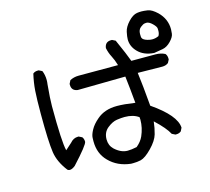

<svg xmlns="http://www.w3.org/2000/svg" viewBox="-117 -977 1234 1127"><g transform="rotate(-15 500.0 -414.0)"><path d="M558 10H544Q464 1 413 -51Q365 -99 365 -174Q365 -177 365.5 -195.5Q366 -214 381.5 -242.5Q397 -271 429 -298Q476 -339 551 -339Q594 -339 661 -329Q653 -419 644 -493L354 -489Q317 -494 317 -530V-536L327 -556Q351 -569 380 -569H620Q610 -603 596.5 -628.5Q583 -654 577 -684Q582 -721 618 -721H624L644 -711Q687 -615 702 -573H849Q880 -573 906 -560Q916 -548 916 -530V-524L906 -505Q891 -493 869 -493L720 -495Q730 -419 741 -290Q882 -193 885 -118L875 -98Q863 -88 846 -88H840L820 -98Q800 -137 737 -196Q733 -157 722.5 -120.5Q712 -84 672 -43Q632 -2 604 5Q581 10 558 10ZM188 -48Q180 -48 174 -53Q127 -114 118 -174Q108 -241 108 -409Q108 -500 111.5 -549.5Q115 -599 127 -650Q139 -660 156 -660H162L182 -650Q193 -624 193 -593Q193 -580 191 -567Q183 -481 183 -437Q183 -218 197 -165L236 -200Q256 -224 284 -224H288L308 -214Q317 -202 317 -185Q317 -167 221 -63Q202 -48 188 -48ZM545 -69Q568 -69 601 -76Q630 -100 643 -129Q664 -177 664 -225L663 -241Q630 -265 578 -265Q559 -265 531 -261Q503 -257 472.5 -232.5Q442 -208 442 -165Q442 -128 467 -104Q505 -69 545 -69ZM844 -583Q781 -587 746 -624Q714 -657 714 -700Q714 -716 720 -744.5Q726 -773 753.5 -802.5Q781 -832 807 -836Q820 -838 834 -838Q848 -838 872 -834.5Q896 -831 928 -801Q975 -755 975 -692Q975 -685 973 -665.5Q971 -646 947.5 -621.5Q924 -597 897.5 -592Q871 -587 844 -583ZM855 -663Q873 -663 893 -672Q901 -685 901 -703Q901 -705 900.5 -716.5Q900 -728 880.5 -747Q861 -766 845 -766Q844 -766 834.5 -765Q825 -764 808.5 -751Q792 -738 792 -712Q792 -711 792.5 -695.5Q793 -680 814 -671.5Q835 -663 855 -663Z"/></g></svg>

Font: Xiaolai Mono SC
Style: Regular
Weight: 400
Monospace: yes
Designer: LXGW / Nozomi Seto
Version: Version 3.113;September 30, 2024